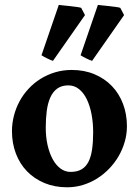

<svg xmlns="http://www.w3.org/2000/svg" viewBox="-20 -757 572 791"><path d="M363.8 -212.4Q363.8 -251 357.2 -285.9Q350.6 -320.8 337.9 -347.4Q325.2 -374 305.9 -389.6Q286.6 -405.3 261.7 -405.3Q233.9 -405.3 215.8 -392.1Q197.8 -378.9 187.3 -355.5Q176.8 -332 172.6 -300Q168.5 -268.1 168.5 -231Q168.5 -192.4 176 -159.2Q183.6 -126 197 -101.3Q210.4 -76.7 229.2 -62.7Q248 -48.8 270.5 -48.8Q297.9 -48.8 315.9 -59.3Q334 -69.8 344.5 -90.6Q355 -111.3 359.4 -141.8Q363.8 -172.4 363.8 -212.4ZM502.9 -236.8Q502.9 -204.1 493.9 -172.9Q484.9 -141.6 468.8 -113.8Q452.6 -85.9 429.9 -62.3Q407.2 -38.6 379.9 -21.5Q352.5 -4.4 321.3 5.1Q290 14.6 256.8 14.6Q205.1 14.6 163.1 -2.9Q121.1 -20.5 91.3 -51.3Q61.5 -82 45.4 -124.5Q29.3 -167 29.3 -216.8Q29.3 -249 37.4 -280.3Q45.4 -311.5 60.5 -339.6Q75.7 -367.7 97.7 -391.4Q119.6 -415 147 -432.1Q174.3 -449.2 206.8 -459Q239.3 -468.8 275.9 -468.8Q327.1 -468.8 369.1 -451.2Q411.1 -433.6 440.9 -402.6Q470.7 -371.6 486.8 -329.1Q502.9 -286.6 502.9 -236.8ZM198.2 -506.3Q194.3 -507.3 188.2 -510Q182.1 -512.7 175.3 -515.9Q168.5 -519 162.1 -522.7Q155.8 -526.4 150.9 -529.3L222.2 -736.8Q228 -735.8 241.5 -734.6Q254.9 -733.4 269.5 -731.7Q284.2 -730 296.9 -728.3Q309.6 -726.6 314.5 -724.6L330.1 -694.8ZM359.4 -506.3Q355.5 -507.3 349.4 -510Q343.3 -512.7 336.4 -515.9Q329.6 -519 323.2 -522.7Q316.9 -526.4 312 -529.3L383.3 -736.8Q389.2 -735.8 402.6 -734.6Q416 -733.4 430.7 -731.7Q445.3 -730 458 -728.3Q470.7 -726.6 475.6 -724.6L491.2 -694.8Z"/></svg>

Font: Gentium Book Basic
Style: Bold
Weight: 700
Designer: J. Victor Gaultney and Annie Olsen
Foundry: SIL International
Version: Version 1.102; 2013; Maintenance release